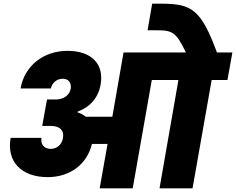

<svg xmlns="http://www.w3.org/2000/svg" viewBox="-20 -1026 1286 1046"><path d="M703 0 807 -590H952L849 0H1029L1133 -590H1219L1246 -740H1162C1075 -975 1024 -1005 862 -1006H809L784 -861H840C924 -861 942 -844 993 -740H653L592 -390H447C435 -400 420 -409 402 -414L403 -418C470 -442 516 -494 528 -565C548 -677 479 -749 348 -749C214 -749 113 -665 92 -544H257C263 -574 289 -597 322 -597C353 -597 371 -575 365 -541C358 -506 325 -484 283 -484H236L210 -340H257C311 -340 330 -310 323 -275C318 -240 292 -215 256 -215C218 -215 200 -243 206 -275H38C15 -147 95 -61 240 -61C360 -61 454 -130 481 -242H566L523 0Z"/></svg>

Font: SVN-Poppins ExtraBold
Style: Italic
Weight: 800
Italic angle: -10°
Designer: Ninad Kale (Devanagari), Jonny Pinhorn (Latin)
Foundry: Indian Type Foundry
Version: Version 3.002 2017